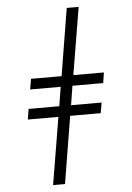

<svg xmlns="http://www.w3.org/2000/svg" viewBox="-63 -869 725 1058"><g transform="rotate(-5 300.0 -340.0)"><path d="M187 143 249 -229H80L89 -287H259L276 -393H107L117 -451H286L347 -823H413L351 -451H520L511 -393H341L324 -287H493L483 -229H314L253 143Z"/></g></svg>

Font: Iosevka Slab LtExObl
Style: Regular
Weight: 300
Width: 7
Italic angle: -9°
Monospace: yes
Designer: Belleve Invis
Foundry: Belleve Invis
Version: Version 11.1.0; ttfautohint (v1.8.3)